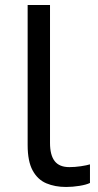

<svg xmlns="http://www.w3.org/2000/svg" viewBox="-20 -734 388 764"><path d="M243 10Q199 10 164.5 -4.5Q130 -19 110 -55.5Q90 -92 90 -157V-714H179V-165Q179 -117 197.5 -93Q216 -69 256 -69Q278 -69 301.5 -72.5Q325 -76 338 -80V-6Q324 1 296.5 5.5Q269 10 243 10Z"/></svg>

Font: umalayalam85
Style: Book
Weight: 400
Designer: Jelle Bosma - Monotype Design Team
Foundry: Monotype Imaging Inc.
Version: Version 2.003